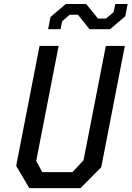

<svg xmlns="http://www.w3.org/2000/svg" viewBox="-20 -966 676 986"><path d="M130.5 0H393.5L500 -107.5L621 -730H523.5L409 -143L352 -82H197L166 -139.5L281 -730H183L63 -114ZM227 -816H291L299 -856.5L338 -890.5H380L440 -816H545L623.5 -882.5L635.5 -945.5H572L563.5 -903.5L524.5 -871H483L422.5 -945.5H318L239.5 -879Z"/></svg>

Font: Monaspace Krypton
Style: Italic
Weight: 400
Italic angle: -11°
Designer: Riley Cran & the Lettermatic Team
Foundry: Lettermatic
Version: Version 1.101 (Monaspace Krypton)